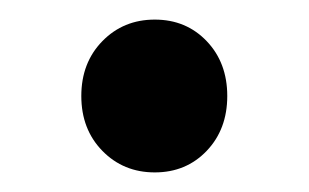

<svg xmlns="http://www.w3.org/2000/svg" viewBox="-20 -506 315 196"><path d="M138 -330Q106 -330 84.5 -352Q63 -374 63 -408Q63 -442 84.5 -464Q106 -486 138 -486Q170 -486 191 -464Q212 -442 212 -408Q212 -374 191 -352Q170 -330 138 -330Z"/></svg>

Font: CV Source Sans Light
Style: Bold
Weight: 600
Designer: Paul D. Hunt
Foundry: Adobe Systems Incorporated
Version: Version 3.001